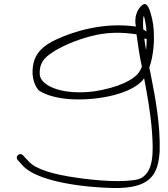

<svg xmlns="http://www.w3.org/2000/svg" viewBox="-20 -678 841 962"><path d="M64 112C64 117 66 121 69 124L97 155C153 213 315 257 544 264C735 268 772 197 780 81C784 -52 758 -191 735 -306L732 -321C731 -326 729 -333 728 -340C744 -383 753 -445 751 -503C751 -539 745 -576 738 -600C731 -625 719 -674 692 -652C667 -632 651 -590 661 -545C497 -568 349 -520 266 -482C194 -450 159 -411 148 -362C136 -307 146 -260 173 -226C223 -191 328 -168 470 -186C588 -201 673 -241 702 -286C717 -209 735 -106 741 -24C749 83 753 192 674 220C595 238 466 227 368 213C244 196 158 169 124 131L95 100C92 97 87 94 82 94C73 94 64 102 64 112ZM180 -297C175 -342 187 -377 229 -406C278 -442 353 -475 436 -497C514 -517 587 -518 664 -506C670 -460 680 -392 691 -343L683 -327C659 -277 564 -237 450 -220C297 -201 194 -244 180 -297ZM697 -573C697 -583 698 -592 701 -599C707 -576 712 -553 714 -520C709 -523 704 -528 698 -530C697 -545 696 -560 697 -573ZM703 -485C707 -483 711 -483 715 -484C715 -466 714 -447 712 -427C708 -448 705 -468 703 -485Z"/></svg>

Font: Stray Cat
Style: UltExt
Weight: 400
Version: Version 1.0